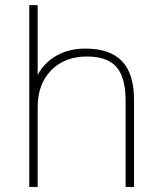

<svg xmlns="http://www.w3.org/2000/svg" viewBox="-20 -739 645 759"><path d="M95.7 -718.8H128.9V-411.1H115.2Q136.7 -474.6 189.9 -510.7Q243.2 -546.9 317.4 -546.9Q415 -546.9 462.4 -497.1Q509.8 -447.3 509.8 -344.7V0H476.6V-340.8Q476.6 -432.6 440.4 -474.1Q404.3 -515.6 324.2 -515.6Q235.4 -515.6 182.1 -460.9Q128.9 -406.2 128.9 -315.4V0H95.7Z"/></svg>

Font: Min Sans VF VF
Style: Regular
Weight: 400
Designer: Jinseong-Kim, NotoSansCJK, Nunito
Foundry: Jinseong-Kim
Version: Version 1.420;Glyphs 3.1.2 (3151)